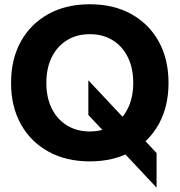

<svg xmlns="http://www.w3.org/2000/svg" viewBox="-20 -742 845 903"><path d="M402.3 17Q290.9 17 207.6 -29Q124.2 -75 78.1 -158Q32 -241 32 -352Q32 -463.7 78.1 -546.9Q124.2 -630 207.6 -676Q290.9 -722 402.3 -722Q514 -722 597.2 -676Q680.4 -630 726.5 -546.9Q772.6 -463.7 772.6 -352Q772.6 -241 726.5 -158Q680.4 -75 597.2 -29Q514 17 402.3 17ZM402.3 -123.7Q463.8 -123.7 509.9 -152.2Q556 -180.7 581.3 -232.1Q606.6 -283.4 606.6 -352Q606.6 -421.3 581.3 -472.8Q556 -524.3 509.9 -552.8Q463.8 -581.3 402.3 -581.3Q341.1 -581.3 294.9 -552.8Q248.7 -524.3 223.3 -472.8Q198 -421.3 198 -352Q198 -283.4 223.3 -232.1Q248.7 -180.7 294.9 -152.2Q341.1 -123.7 402.3 -123.7ZM716.4 140.6 395.5 -201.5V-364.3L716.4 -22.3Z"/></svg>

Font: TikTok Sans Light
Style: Regular
Weight: 300
Version: Version 4.000